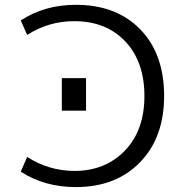

<svg xmlns="http://www.w3.org/2000/svg" viewBox="-20 -760 734 790"><path d="M234.4 -304.7V-438.5H334V-304.7ZM285.2 -672.9Q179.7 -672.9 91.8 -616.2L65.4 -675.8Q163.1 -740.2 292 -740.2Q459 -740.2 557.1 -639.2Q655.3 -538.1 655.3 -365.2Q655.3 -194.3 556.2 -92.3Q457 9.8 292 9.8Q163.1 9.8 65.4 -53.7L91.8 -114.3Q179.7 -57.6 285.2 -56.6Q413.1 -56.6 493.7 -140.1Q574.2 -223.6 574.2 -364.7Q574.2 -505.9 495.6 -589.4Q417 -672.9 285.2 -672.9Z"/></svg>

Font: Gen Shin Gothic Normal
Style: Regular
Weight: 300
Designer: [Source Han Sans]
Ryoko NISHIZUKA  (kana & ideographs); Paul D. Hunt (Latin, Greek & Cyrillic); Wenlong ZHANG  (bopomofo
Version: Version 1.002.20150607